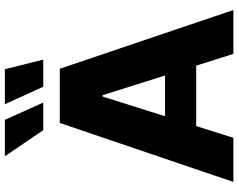

<svg xmlns="http://www.w3.org/2000/svg" viewBox="-114 -856 971 782"><g transform="rotate(-90 371.0 -465.5)"><path d="M20.5 0 260.7 -707H481.4L720.7 0H542L494.1 -151.4H248L200.2 0ZM454.1 -278.3 374 -532.2H368.2L288.1 -278.3ZM125 -930.7H273.4L343.8 -774.4H231.4ZM336.9 -930.7H479.5L518.6 -774.4H408.2Z"/></g></svg>

Font: Pretendard GOV ExtraBold
Style: Regular
Weight: 800
Designer: Base glyphs from Inter by Rasmus Andersson; Hangeul glyphs from Noto Sans CJK(Source Han Sans) by Jang Soo-young and Kan
Foundry: Kil Hyung-jin
Version: Version 1.309